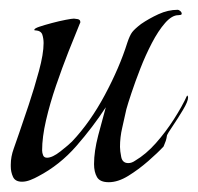

<svg xmlns="http://www.w3.org/2000/svg" viewBox="-20 -369 404 392"><path d="M202 3Q184 3 178 -7.5Q172 -18 172 -34Q172 -60 180.5 -92.5Q189 -125 196 -150Q170 -110 136 -71Q102 -32 58 -9Q51 -5 42 -1.5Q33 2 25 2Q11 2 6.5 -8Q2 -18 2 -29V-33Q2 -49 8 -65.5Q14 -82 19 -97Q27 -120 38.5 -154.5Q50 -189 59.5 -224Q69 -259 69 -281Q69 -290 66.5 -298Q64 -306 53 -307Q53 -307 51.5 -307Q50 -307 50 -308Q50 -311 60.5 -314.5Q71 -318 86 -322Q101 -326 114 -328.5Q127 -331 131 -331Q133 -331 138.5 -330Q144 -329 144 -324Q144 -322 143 -321Q133 -297 120 -264Q107 -231 94.5 -194.5Q82 -158 74 -123.5Q66 -89 66 -62Q66 -57 68 -52Q70 -47 76 -47Q87 -47 103.5 -60Q120 -73 127 -80Q164 -119 194 -175Q224 -231 240 -282Q245 -297 250 -303.5Q255 -310 268 -320Q284 -331 303.5 -340Q323 -349 343 -349Q345 -349 348 -346.5Q351 -344 351 -341Q351 -339 348.5 -338.5Q346 -338 344 -338Q331 -338 317 -322Q303 -306 290 -281Q277 -256 266.5 -229Q256 -202 248.5 -179.5Q241 -157 238 -146Q234 -127 229.5 -108Q225 -89 225 -69Q225 -61 227.5 -48.5Q230 -36 242 -36Q249 -36 256 -41Q278 -54 298 -76.5Q318 -99 335 -125.5Q352 -152 362 -174Q364 -173 364 -170Q364 -162 353.5 -144.5Q343 -127 332.5 -111.5Q322 -96 321 -93Q320 -86 318.5 -81.5Q317 -77 314 -70Q302 -57 282.5 -40Q263 -23 242 -10Q221 3 202 3Z"/></svg>

Font: Beau Rivage
Style: Regular
Weight: 400
Designer: Robert E. Leuschke
Foundry: Robert E. Leuschke
Version: Version 1.010; ttfautohint (v1.8.3)